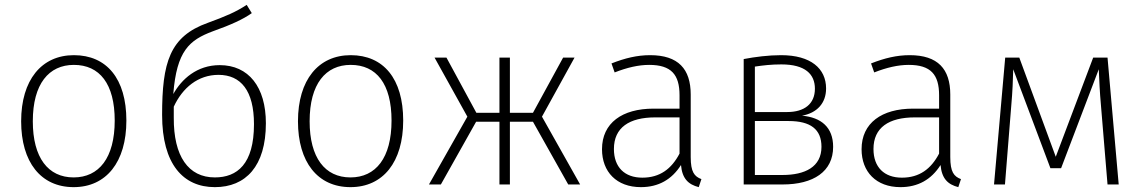

<svg xmlns="http://www.w3.org/2000/svg" viewBox="-20 -759 4694 790"><path d="M284 -532C151 -532 67 -430 67 -260C67 -92 148 11 283 11C417 11 500 -92 500 -263C500 -435 419 -532 284 -532ZM284 -492C390 -492 452 -414 452 -263C452 -109 387 -29 283 -29C178 -29 115 -110 115 -260C115 -414 181 -492 284 -492Z M884 -491C790 -491 727 -433 693 -372C707 -550 759 -594 855 -630C931 -657 981 -680 1016 -705L995 -739C951 -710 909 -692 835 -665C678 -609 647 -502 647 -286C647 -83 734 11 864 11C991 11 1074 -75 1074 -252C1074 -401 1003 -491 884 -491ZM864 -29C755 -29 694 -116 695 -275V-320C731 -398 795 -451 879 -451C971 -451 1025 -386 1025 -248C1025 -84 956 -29 864 -29Z M1423 -532C1290 -532 1206 -430 1206 -260C1206 -92 1287 11 1422 11C1556 11 1639 -92 1639 -263C1639 -435 1558 -532 1423 -532ZM1423 -492C1529 -492 1591 -414 1591 -263C1591 -109 1526 -29 1422 -29C1317 -29 1254 -110 1254 -260C1254 -414 1320 -492 1423 -492Z M2344 -522H2297L2173 -295H2078V-522H2035V-295H1940L1817 -522H1768L1903 -279L1745 0H1794L1939 -258H2035V0H2078V-258H2173L2318 0H2367L2210 -279Z M2822 -113V-370C2822 -475 2771 -532 2655 -532C2602 -532 2552 -520 2496 -498L2509 -461C2560 -481 2607 -492 2651 -492C2742 -492 2776 -452 2776 -367V-312H2669C2540 -312 2457 -253 2457 -145C2457 -52 2517 11 2617 11C2689 11 2744 -20 2782 -80C2787 -24 2812 0 2855 11L2866 -22C2837 -33 2822 -51 2822 -113ZM2623 -28C2550 -28 2506 -71 2506 -146C2506 -234 2569 -276 2676 -276H2776V-127C2743 -64 2695 -28 2623 -28Z M3280 -283C3341 -294 3379 -334 3379 -395C3379 -477 3316 -532 3194 -532C3142 -532 3087 -525 3040 -516V0H3200C3327 0 3408 -53 3408 -155C3408 -235 3359 -276 3280 -283ZM3195 -494C3293 -494 3333 -454 3333 -394C3333 -331 3289 -298 3219 -298H3086V-485C3120 -490 3153 -494 3195 -494ZM3200 -39H3086V-261H3225C3315 -261 3360 -227 3360 -155C3360 -72 3292 -39 3200 -39Z M3890 -113V-370C3890 -475 3839 -532 3723 -532C3670 -532 3620 -520 3564 -498L3577 -461C3628 -481 3675 -492 3719 -492C3810 -492 3844 -452 3844 -367V-312H3737C3608 -312 3525 -253 3525 -145C3525 -52 3585 11 3685 11C3757 11 3812 -20 3850 -80C3855 -24 3880 0 3923 11L3934 -22C3905 -33 3890 -51 3890 -113ZM3691 -28C3618 -28 3574 -71 3574 -146C3574 -234 3637 -276 3744 -276H3844V-127C3811 -64 3763 -28 3691 -28Z M4537 -522H4478L4324 -114L4174 -522H4116L4070 0H4115L4141 -325C4146 -381 4148 -430 4149 -474L4302 -67H4346L4501 -474C4503 -426 4505 -381 4510 -325L4537 0H4583Z"/></svg>

Font: Fira Sans ExtraLight
Style: Regular
Weight: 200
Designer: bBox Type GmbH & Carrois Corporate GbR & Edenspiekermann AG
Foundry: bBox Type GmbH & Carrois Corporate GbR & Edenspiekermann AG
Version: Version 4.300;PS 004.300;hotconv 1.0.88;makeotf.lib2.5.64775